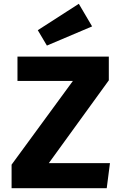

<svg xmlns="http://www.w3.org/2000/svg" viewBox="-20 -991 640 1011"><path d="M237 -132H559L542 0H41V-124L364 -565H72V-693H553V-568ZM179 -832 395 -971 465 -852 227 -751Z"/></svg>

Font: Qzxlaeiskcpccdgjqmyffctclhy
Style: Regular
Weight: 700
Monospace: yes
Designer: Carrois Corporate & Edenspiekermann
Foundry: Carrois Corporate GbR & Edenspiekermann AG
Version: Version 2.001